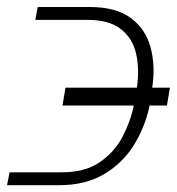

<svg xmlns="http://www.w3.org/2000/svg" viewBox="-43 -540 507 551"><path d="M-15.6 -45.5H132.1Q199.9 -45.1 242.5 -74Q285.2 -103 308.4 -147.2Q331.7 -191.4 340.9 -237.2H136.4L144.9 -288.4H349.8Q357.6 -341.3 347.7 -385.5Q337.7 -429.7 304.2 -456.3Q270.6 -483 207.4 -483H58.2L65.3 -519.9H214.5Q289.8 -519.9 332.4 -488.3Q375 -456.7 389.2 -403.9Q403.4 -351.2 393.8 -288.4H444.6L436.1 -237.2H386.4Q373.2 -174.7 340.7 -122.9Q308.2 -71 255 -39.8Q201.7 -8.5 126.4 -8.5H-22.7Z"/></svg>

Font: Inter Thin  BETA
Style: Italic
Weight: 100
Italic angle: -9.39999°
Designer: Rasmus Andersson
Foundry: rsms
Version: Version 3.011;git-f93a4a705